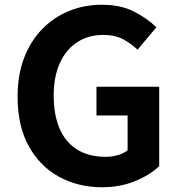

<svg xmlns="http://www.w3.org/2000/svg" viewBox="-20 -774 757 808"><path d="M409 14Q309 14 228.5 -30Q148 -74 101 -159Q54 -244 54 -367Q54 -459 81.5 -530.5Q109 -602 158 -652Q207 -702 271 -728Q335 -754 409 -754Q489 -754 545.5 -724.5Q602 -695 638 -659L559 -565Q531 -591 497.5 -609Q464 -627 414 -627Q352 -627 305 -596.5Q258 -566 232 -509Q206 -452 206 -372Q206 -291 230.5 -233.5Q255 -176 304 -145Q353 -114 425 -114Q452 -114 477 -121.5Q502 -129 517 -142V-288H386V-409H650V-75Q612 -38 549 -12Q486 14 409 14Z"/></svg>

Font: Noto Sans SC
Style: Bold
Weight: 700
Designer: Ryoko NISHIZUKA  (kana, bopomofo & ideographs); Paul D. Hunt (Latin, Greek & Cyrillic); Sandoll Communications , Soo-you
Foundry: Adobe
Version: Version 2.004-H2;hotconv 1.0.118;makeotfexe 2.5.65603